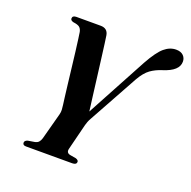

<svg xmlns="http://www.w3.org/2000/svg" viewBox="-127 -842 962 967"><g transform="rotate(20 354.0 -358.5)"><path d="M382.5 -16Q382.5 0 359.5 0H112Q94 0 94 -14Q94 -25.5 110.5 -30.5L144.5 -36Q159 -38.5 166.2 -46.5Q173.5 -54.5 177.5 -68L215.5 -210Q219 -223 218.2 -235.8Q217.5 -248.5 215.5 -262Q214 -271.5 210.5 -300.2Q207 -329 202.2 -368.5Q197.5 -408 192.5 -450.8Q187.5 -493.5 182.8 -532.5Q178 -571.5 174.2 -599.2Q170.5 -627 169 -635Q165.5 -651 156 -658.8Q146.5 -666.5 122.5 -669.5Q106.5 -673.5 106.5 -684Q106.5 -700 127.5 -700H257Q295 -700 301 -664.5Q303 -654 307.2 -620.8Q311.5 -587.5 317.5 -541Q323.5 -494.5 329.8 -444.2Q336 -394 341.8 -349Q347.5 -304 351.5 -274.5L526.5 -599.5Q564 -667 593.5 -692Q623 -717 656.5 -717Q681.5 -717 695 -704Q708.5 -691 708.5 -671Q708.5 -622 627.5 -596.5Q592 -585.5 566 -566.8Q540 -548 516.5 -507L371.5 -244Q364 -231 360.5 -221.5Q357 -212 354.5 -203L319.5 -63.5Q313.5 -40 336 -35.5L368 -30Q382.5 -25 382.5 -16Z"/></g></svg>

Font: Fraunces 72pt SemiBold
Style: Italic
Weight: 600
Italic angle: -16°
Version: Version 1.000;[b76b70a41]